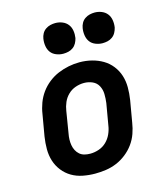

<svg xmlns="http://www.w3.org/2000/svg" viewBox="-113 -847 827 944"><g transform="rotate(-15 300.0 -375.0)"><path d="M255 8Q224 8 193 2Q162 -4 136.5 -19Q111 -34 92.5 -57.5Q74 -81 65 -109.5Q56 -138 56 -169.5Q56 -201 61 -233L80 -343Q84 -370 94 -397Q104 -424 121 -447.5Q138 -471 161.5 -489.5Q185 -508 211.5 -519Q238 -530 265.5 -535.5Q293 -541 321 -541Q353 -541 383 -533.5Q413 -526 438.5 -511Q464 -496 482.5 -472.5Q501 -449 510 -420.5Q519 -392 519 -360.5Q519 -329 514 -297L495 -187Q491 -160 481.5 -133Q472 -106 455 -82.5Q438 -59 414.5 -40.5Q391 -22 364.5 -11Q338 0 310 4Q282 8 255 8ZM257 -93Q279 -93 301 -100.5Q323 -108 339.5 -124Q356 -140 365.5 -161Q375 -182 378 -203L397 -313Q400 -336 399.5 -358.5Q399 -381 389 -400Q379 -419 359 -428Q339 -437 316 -437Q294 -437 272.5 -429.5Q251 -422 234.5 -406Q218 -390 209 -369Q200 -348 197 -327L179 -217Q176 -202 175.5 -187Q175 -172 177.5 -157.5Q180 -143 186.5 -130.5Q193 -118 203.5 -109Q214 -100 228 -96.5Q242 -93 257 -93ZM456 -602Q438 -602 420.5 -609Q403 -616 393 -629.5Q383 -643 380 -661.5Q377 -680 380 -699Q382 -712 388.5 -724Q395 -736 406.5 -744Q418 -752 431 -755Q444 -758 456 -758Q475 -758 492 -751Q509 -744 519.5 -730.5Q530 -717 533 -698.5Q536 -680 533 -661Q530 -648 523.5 -636Q517 -624 506 -616Q495 -608 482 -605Q469 -602 456 -602ZM256 -602Q238 -602 220.5 -609Q203 -616 193 -629.5Q183 -643 180 -661.5Q177 -680 180 -699Q182 -712 188.5 -724Q195 -736 206.5 -744Q218 -752 231 -755Q244 -758 256 -758Q275 -758 292 -751Q309 -744 319.5 -730.5Q330 -717 333 -698.5Q336 -680 333 -661Q330 -648 323.5 -636Q317 -624 306 -616Q295 -608 282 -605Q269 -602 256 -602Z"/></g></svg>

Font: Iosevka Slab Extended
Style: Bold Italic
Weight: 700
Width: 7
Italic angle: -9°
Monospace: yes
Designer: Belleve Invis
Foundry: Belleve Invis
Version: Version 11.1.0; ttfautohint (v1.8.3)